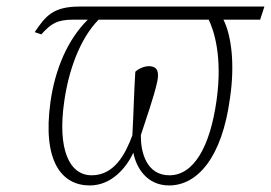

<svg xmlns="http://www.w3.org/2000/svg" viewBox="-20 -556 827 586"><path d="M254 10C320 10 365 -43 387 -90C396 -43 429 10 496 10C583 10 658 -76 682 -257C697 -358 687 -446 662 -496H774L787 -536H223C142 -536 119 -507 86 -458L106 -451C136 -484 154 -496 204 -496H248C186 -435 148 -344 134 -245C109 -64 168 10 254 10ZM497 -21C429 -21 409 -88 410 -144C422 -182 450 -260 460 -307C465 -332 464 -354 434 -354C420 -354 402 -346 393 -337C389 -275 388 -216 384 -143C363 -86 329 -21 260 -21C191 -21 155 -101 176 -246C189 -339 223 -437 281 -496H617C632 -465 660 -385 641 -250C621 -107 571 -21 497 -21Z"/></svg>

Font: Noto Serif Condensed ExtraLight
Style: Italic
Weight: 200
Width: 3
Italic angle: -12°
Designer: Monotype Design Team
Foundry: Monotype Imaging Inc.
Version: Version 2.013